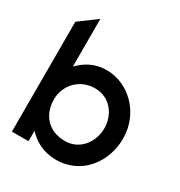

<svg xmlns="http://www.w3.org/2000/svg" viewBox="-159 -761 825 881"><g transform="rotate(30 253.5 -320.0)"><path d="M25 0H113V-55C148 -18 197 11 263 11C404 11 483 -108 483 -226C483 -367 373 -462 263 -462C199 -462 153 -435 118 -398V-651L25 -582ZM118 -226C118 -295 171 -363 257 -363C338 -363 385 -295 385 -226C385 -150 334 -84 257 -84C169 -84 118 -143 118 -226Z"/></g></svg>

Font: Charger Sport
Style: Bd
Weight: 700
Designer: Jasper
Foundry: Cannot Into Space Fonts
Version: Version 1.1